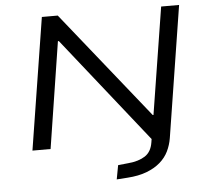

<svg xmlns="http://www.w3.org/2000/svg" viewBox="-59 -768 1111 1023"><g transform="rotate(-5 496.5 -256.5)"><path d="M524 192 538 117 595 111Q649 106 683 84Q717 62 725 12L736 -58L739 8L281 -569H276L187 0H90L202 -705H287L745 -133H749L840 -705H936L825 -3Q819 34 803 67Q787 100 757.5 125.5Q728 151 685 167.5Q642 184 582 188Z"/></g></svg>

Font: Nunito Sans 7pt Expanded
Style: Italic
Weight: 400
Width: 7
Italic angle: -9°
Designer: Vernon Adams
Foundry: Vernon Adams
Version: Version 3.101;gftools[0.9.27]